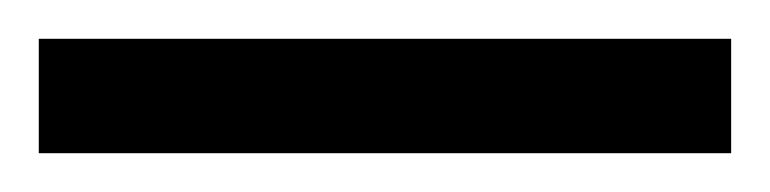

<svg xmlns="http://www.w3.org/2000/svg" viewBox="-23 -839 397 99"><path d="M-3 -760V-819H354V-760Z"/></svg>

Font: Noto Serif Hebrew ExtraCondensed ExtraLight
Style: Regular
Weight: 200
Width: 2
Designer: Monotype Design Team
Foundry: Monotype Imaging Inc.
Version: Version 2.004; ttfautohint (v1.8.4.7-5d5b)